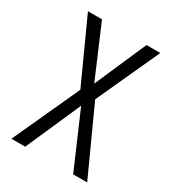

<svg xmlns="http://www.w3.org/2000/svg" viewBox="-137 -610 619 687"><g transform="rotate(30 172.0 -266.0)"><path d="M142 -275 25 -532H83L174 -319L267 -532H324L205 -272L329 0H271L173 -227L73 0H16Z"/></g></svg>

Font: Noto Sans ExtraCondensed Light
Style: Regular
Weight: 300
Width: 2
Designer: Monotype Design Team
Foundry: Monotype Imaging Inc.
Version: Version 2.013; ttfautohint (v1.8.4.7-5d5b)